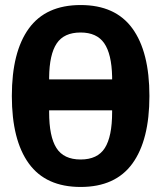

<svg xmlns="http://www.w3.org/2000/svg" viewBox="-20 -730 640 762"><path d="M27 -349Q27 -524 94.5 -617Q162 -710 300 -710Q438 -710 505.5 -617Q573 -524 573 -349Q573 -174 505.5 -81Q438 12 300 12Q162 12 94.5 -81Q27 -174 27 -349ZM425 -285V-292H175V-285Q175 -188 204 -142.5Q233 -97 300 -97Q367 -97 396 -142.5Q425 -188 425 -285ZM175 -415H425V-426Q423 -516 393.5 -558.5Q364 -601 300 -601Q234 -601 205 -557.5Q176 -514 175 -423Z"/></svg>

Font: iA Writer Quattro V
Style: Regular
Weight: 400
Designer: Mike Abbink, Paul van der Laan, Pieter van Rosmalen, Oliver Reichenstein
Foundry: Information Architects Inc.
Version: Version 2.000